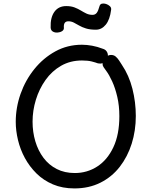

<svg xmlns="http://www.w3.org/2000/svg" viewBox="-20 -1033 845 1073"><path d="M553 -761Q568 -757 575.5 -746.5Q583 -736 583 -723Q583 -715 579.5 -706Q576 -697 568.5 -690Q561 -683 551 -679.5Q541 -676 527 -679Q514 -684 492.5 -689.5Q471 -695 438 -695Q373 -695 321.5 -665.5Q270 -636 234.5 -586Q199 -536 180.5 -475.5Q162 -415 162 -353Q162 -295 177.5 -243Q193 -191 223 -151Q253 -111 297 -88.5Q341 -66 398 -66Q467 -66 523.5 -102.5Q580 -139 613.5 -210Q647 -281 647 -384Q647 -442 635.5 -491.5Q624 -541 607 -578Q590 -615 575 -635Q565 -649 559 -657.5Q553 -666 553 -677Q553 -686 557 -694.5Q561 -703 568 -710.5Q575 -718 583.5 -722Q592 -726 600 -726Q616 -726 626.5 -717Q637 -708 645.5 -695Q654 -682 661 -671Q701 -612 720 -537Q739 -462 739 -385Q739 -303 716 -230Q693 -157 649 -100.5Q605 -44 541 -12Q477 20 396 20Q329 20 276 -2.5Q223 -25 184 -63.5Q145 -102 119 -150Q93 -198 80.5 -250.5Q68 -303 68 -352Q68 -432 95 -508.5Q122 -585 172 -647Q222 -709 289.5 -746Q357 -783 438 -783Q465 -783 495 -777.5Q525 -772 553 -761ZM516 -867Q483 -867 460.5 -874Q438 -881 422 -890.5Q406 -900 392 -907Q378 -914 362 -914Q334 -914 337 -878Q338 -866 327 -859Q316 -852 301.5 -851Q287 -850 275.5 -856.5Q264 -863 263 -879Q261 -935 284 -967Q307 -999 350 -999Q377 -999 396.5 -991.5Q416 -984 431.5 -974.5Q447 -965 462.5 -957.5Q478 -950 497 -950Q512 -950 520.5 -961Q529 -972 536 -998Q539 -1010 549.5 -1012.5Q560 -1015 572.5 -1011Q585 -1007 594 -998.5Q603 -990 601 -978Q594 -923 571 -895Q548 -867 516 -867Z"/></svg>

Font: Playpen Sans Hebrew
Style: Regular
Weight: 400
Designer: Tom Grace, Laura Meseguer, Veronika Burian, José Scaglione
Foundry: TypeTogether
Version: Version 2.000